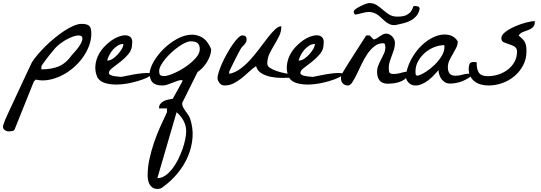

<svg xmlns="http://www.w3.org/2000/svg" viewBox="-129 -564 3574 1269"><path d="M-109.4 273.4Q-109.4 272.5 -108.9 269.5Q-108.4 266.6 -108.4 265.6Q-107.4 262.7 -105.5 257.3Q-103.5 252 -101.6 246.1Q-99.6 240.2 -97.7 234.9Q-95.7 229.5 -94.7 227.5Q-88.9 213.9 -75.2 184.1Q-61.5 154.3 -43.9 116.7Q-26.4 79.1 -7.3 38.1Q11.7 -2.9 29.3 -40.5Q46.9 -78.1 61 -107.9Q75.2 -137.7 82 -152.3Q94.7 -172.9 117.7 -200.2Q140.6 -227.5 168.9 -255.9Q197.3 -284.2 230 -311Q262.7 -337.9 294.4 -358.9Q326.2 -379.9 356.4 -393.1Q386.7 -406.2 410.2 -406.2Q445.3 -406.2 460 -393.6Q474.6 -380.9 474.6 -341.8Q474.6 -299.8 458.5 -258.3Q442.4 -216.8 415 -179.7Q387.7 -142.6 351.1 -112.3Q314.5 -82 273.9 -62.5Q233.4 -43 190.4 -35.6Q147.5 -28.3 107.4 -38.1L94.7 -25.4L-32.2 291Q-35.2 299.8 -48.8 302.2Q-62.5 304.7 -71.3 304.7Q-84 304.7 -96.7 296.4Q-109.4 288.1 -109.4 273.4ZM347.7 -202.1Q393.6 -251 407.2 -279.8Q420.9 -308.6 413.1 -320.3Q405.3 -332 381.8 -329.1Q358.4 -326.2 329.1 -312.5Q299.8 -298.8 270 -276.4Q240.2 -253.9 220.7 -227.5Q211.9 -217.8 199.2 -201.7Q186.5 -185.5 174.3 -169.4Q162.1 -153.3 153.3 -140.6Q144.5 -127.9 144.5 -126V-105.5Q211.9 -105.5 259.8 -125.5Q307.6 -145.5 347.7 -202.1Z M515.6 -50.8Q499 -87.9 501 -123.5Q502.9 -159.2 517.1 -190.9Q531.2 -222.7 554.2 -248.5Q577.1 -274.4 603.5 -293.5Q629.9 -312.5 656.7 -322.3Q683.6 -332 704.1 -330.6Q724.6 -329.1 736.3 -315.4Q748 -301.8 744.1 -273.4Q744.1 -235.4 720.2 -207Q696.3 -178.7 667.5 -156.2Q638.7 -133.8 614.7 -115.7Q590.8 -97.7 590.8 -82Q590.8 -73.2 601.1 -68.4Q611.3 -63.5 625 -61Q638.7 -58.6 652.3 -57.6Q666 -56.6 671.9 -55.7Q763.7 -75.2 809.6 -79.6Q855.5 -84 867.2 -78.6Q878.9 -73.2 862.8 -62Q846.7 -50.8 813.5 -38.6Q780.3 -26.4 736.3 -16.6Q692.4 -6.8 649.4 -5.4Q606.4 -3.9 569.8 -13.7Q533.2 -23.4 515.6 -50.8ZM686.5 -273.4Q667 -273.4 649.4 -262.7Q631.8 -252 617.7 -235.8Q603.5 -219.7 593.8 -200.7Q584 -181.6 579.1 -165Q581.1 -164.1 582 -164.1H585Q598.6 -164.1 616.2 -175.8Q633.8 -187.5 649.4 -204.6Q665 -221.7 675.8 -240.2Q686.5 -258.8 686.5 -273.4Z M846.7 596.7Q846.7 543 858.4 488.8Q870.1 434.6 888.2 380.9Q906.2 327.1 929.2 275.9Q952.1 224.6 974.6 177.7V152.3H921.9Q921.9 133.8 930.7 122.6Q939.5 111.3 953.1 104.5Q966.8 97.7 982.9 94.2Q999 90.8 1012.7 88.9L1076.2 -25.4V-35.2Q1059.6 -35.2 1043.5 -29.3Q1027.3 -23.4 1011.2 -17.1Q995.1 -10.7 978 -4.9Q960.9 1 942.4 1Q898.4 1 878.9 -20Q859.4 -41 859.4 -83Q865.2 -121.1 890.6 -163.1Q916 -205.1 953.6 -241.7Q991.2 -278.3 1035.6 -303.7Q1080.1 -329.1 1123.5 -334Q1167 -338.9 1204.6 -317.9Q1242.2 -296.9 1266.6 -239.3Q1266.6 -216.8 1258.8 -195.3Q1251 -173.8 1238.8 -153.8Q1226.6 -133.8 1210.4 -116.7Q1194.3 -99.6 1176.8 -87.9L1076.2 114.3Q1076.2 115.2 1075.7 117.2Q1075.2 119.1 1075.2 121.1Q1075.2 133.8 1081.5 145.5Q1087.9 157.2 1096.2 168.9Q1104.5 180.7 1112.8 192.4Q1121.1 204.1 1126 215.8Q1148.4 280.3 1143.6 344.7Q1138.7 409.2 1113.3 469.2Q1087.9 529.3 1044.9 581.1Q1002 632.8 949.2 670.9Q939.5 679.7 930.7 682.1Q921.9 684.6 911.1 684.6Q892.6 684.6 880.4 676.8Q868.2 668.9 860.8 656.2Q853.5 643.6 850.1 627.9Q846.7 612.3 846.7 596.7ZM911.1 613.3Q938.5 613.3 962.9 596.7Q987.3 580.1 1008.8 552.7Q1030.3 525.4 1047.4 491.7Q1064.5 458 1076.7 423.3Q1088.9 388.7 1095.2 357.4Q1101.6 326.2 1101.6 303.7Q1101.6 266.6 1084 233.9Q1066.4 201.2 1038.1 177.7ZM922.9 -93.8Q922.9 -75.2 929.7 -68.4Q936.5 -61.5 956.1 -61.5Q978.5 -61.5 1018.1 -78.6Q1057.6 -95.7 1096.2 -121.6Q1134.8 -147.5 1163.1 -178.7Q1191.4 -210 1191.4 -238.3Q1191.4 -266.6 1177.2 -278.8Q1163.1 -291 1131.8 -291Q1116.2 -291 1095.2 -281.2Q1074.2 -271.5 1050.8 -254.9Q1027.3 -238.3 1004.4 -217.3Q981.4 -196.3 963.4 -174.3Q945.3 -152.3 934.1 -131.3Q922.9 -110.4 922.9 -93.8Z M1308.6 -48.8Q1308.6 -63.5 1317.4 -90.3Q1326.2 -117.2 1340.3 -148.4Q1354.5 -179.7 1372.6 -211.9Q1390.6 -244.1 1409.2 -270.5Q1427.7 -296.9 1444.3 -313.5Q1460.9 -330.1 1473.6 -330.1Q1501 -330.1 1501 -303.7Q1501 -292 1496.6 -284.2Q1492.2 -276.4 1486.3 -269.5Q1480.5 -262.7 1473.6 -256.3Q1466.8 -250 1461.9 -241.2Q1453.1 -226.6 1440.4 -201.2Q1427.7 -175.8 1415.5 -151.9Q1403.3 -127.9 1394.5 -109.4Q1385.7 -90.8 1385.7 -88.9V-76.2Q1423.8 -83 1459 -108.9Q1494.1 -134.8 1525.9 -169.9Q1557.6 -205.1 1586.4 -243.7Q1615.2 -282.2 1640.6 -314.9Q1666 -347.7 1688.5 -369.1Q1710.9 -390.6 1730.5 -390.6Q1730.5 -354.5 1715.8 -325.2Q1701.2 -295.9 1684.1 -267.6Q1667 -239.3 1652.3 -209.5Q1637.7 -179.7 1637.7 -142.6Q1637.7 -127 1656.7 -114.7Q1675.8 -102.5 1700.7 -94.2Q1725.6 -85.9 1749 -81.1Q1772.5 -76.2 1781.2 -75.2V-49.8Q1758.8 -48.8 1725.6 -49.3Q1692.4 -49.8 1659.2 -56.6Q1626 -63.5 1599.1 -79.6Q1572.3 -95.7 1563.5 -127Q1538.1 -110.4 1514.6 -87.9Q1491.2 -65.4 1466.3 -45.9Q1441.4 -26.4 1414.1 -12.7Q1386.7 1 1354.5 1Q1335 1 1321.8 -15.6Q1308.6 -32.2 1308.6 -48.8Z M1781.2 -50.8Q1764.6 -87.9 1766.6 -123.5Q1768.6 -159.2 1782.7 -190.9Q1796.9 -222.7 1819.8 -248.5Q1842.8 -274.4 1869.1 -293.5Q1895.5 -312.5 1922.4 -322.3Q1949.2 -332 1969.7 -330.6Q1990.2 -329.1 2002 -315.4Q2013.7 -301.8 2009.8 -273.4Q2009.8 -235.4 1985.8 -207Q1961.9 -178.7 1933.1 -156.2Q1904.3 -133.8 1880.4 -115.7Q1856.4 -97.7 1856.4 -82Q1856.4 -73.2 1866.7 -68.4Q1877 -63.5 1890.6 -61Q1904.3 -58.6 1918 -57.6Q1931.6 -56.6 1937.5 -55.7Q2029.3 -75.2 2075.2 -79.6Q2121.1 -84 2132.8 -78.6Q2144.5 -73.2 2128.4 -62Q2112.3 -50.8 2079.1 -38.6Q2045.9 -26.4 2002 -16.6Q1958 -6.8 1915 -5.4Q1872.1 -3.9 1835.4 -13.7Q1798.8 -23.4 1781.2 -50.8ZM1952.1 -273.4Q1932.6 -273.4 1915 -262.7Q1897.5 -252 1883.3 -235.8Q1869.1 -219.7 1859.4 -200.7Q1849.6 -181.6 1844.7 -165Q1846.7 -164.1 1847.7 -164.1H1850.6Q1864.3 -164.1 1881.8 -175.8Q1899.4 -187.5 1915 -204.6Q1930.7 -221.7 1941.4 -240.2Q1952.1 -258.8 1952.1 -273.4Z M2125 -43.9Q2125 -52.7 2125 -57.6Q2125 -62.5 2126.5 -66.9Q2127.9 -71.3 2130.9 -76.2Q2133.8 -81.1 2138.7 -88.9Q2146.5 -102.5 2168 -136.7Q2189.5 -170.9 2213.9 -209Q2238.3 -247.1 2260.3 -281.2Q2282.2 -315.4 2291 -329.1Q2292 -330.1 2296.4 -330.1Q2300.8 -330.1 2302.7 -330.1Q2304.7 -330.1 2309.6 -330.1Q2314.5 -330.1 2315.4 -329.1Q2316.4 -328.1 2319.8 -324.2Q2323.2 -320.3 2327.6 -315.9Q2332 -311.5 2335.4 -307.6Q2338.9 -303.7 2340.8 -303.7Q2349.6 -303.7 2359.4 -309.6Q2369.1 -315.4 2379.4 -322.8Q2389.6 -330.1 2400.4 -335.9Q2411.1 -341.8 2422.9 -341.8Q2435.5 -341.8 2446.3 -335.9Q2457 -330.1 2464.8 -321.3Q2472.7 -312.5 2477.1 -301.8Q2481.4 -291 2481.4 -280.3Q2481.4 -257.8 2475.1 -237.3Q2468.8 -216.8 2460.9 -196.8Q2453.1 -176.8 2446.8 -156.7Q2440.4 -136.7 2440.4 -115.2Q2440.4 -93.8 2445.3 -84.5Q2450.2 -75.2 2472.7 -75.2Q2499 -75.2 2522.9 -83Q2546.9 -90.8 2572.3 -90.8Q2572.3 -67.4 2558.1 -51.8Q2543.9 -36.1 2522.9 -26.9Q2502 -17.6 2478 -14.2Q2454.1 -10.7 2434.6 -10.7Q2397.5 -10.7 2380.4 -31.7Q2363.3 -52.7 2363.3 -87.9Q2363.3 -111.3 2371.6 -131.8Q2379.9 -152.3 2390.1 -171.9Q2400.4 -191.4 2409.2 -210.9Q2418 -230.5 2418 -252.9Q2418 -258.8 2416 -268.6Q2414.1 -278.3 2403.3 -278.3Q2371.1 -278.3 2345.2 -257.8Q2319.3 -237.3 2298.3 -206.1Q2277.3 -174.8 2260.3 -138.7Q2243.2 -102.5 2228 -71.3Q2212.9 -40 2199.2 -19.5Q2185.5 1 2170.9 1Q2150.4 1 2137.7 -11.7Q2125 -24.4 2125 -43.9ZM2485.4 -398.4Q2462.9 -396.5 2446.8 -403.8Q2430.7 -411.1 2416.5 -422.9Q2402.3 -434.6 2389.2 -447.8Q2376 -460.9 2359.9 -470.7Q2343.8 -480.5 2322.8 -483.9Q2301.8 -487.3 2273.4 -479.5Q2271.5 -479.5 2263.7 -477.5Q2255.9 -475.6 2247.6 -473.6Q2239.3 -471.7 2231.9 -469.7Q2224.6 -467.8 2222.7 -467.8Q2214.8 -467.8 2211.9 -474.6Q2209 -481.4 2209 -487.3Q2209 -495.1 2222.7 -504.9Q2236.3 -514.6 2253.9 -523.4Q2271.5 -532.2 2288.1 -538.1Q2304.7 -543.9 2310.5 -543.9Q2340.8 -543.9 2361.8 -529.8Q2382.8 -515.6 2401.9 -499Q2420.9 -482.4 2442.9 -468.3Q2464.8 -454.1 2497.1 -454.1Q2538.1 -454.1 2558.1 -464.8Q2578.1 -475.6 2587.4 -488.8Q2596.7 -502 2599.6 -513.2Q2602.5 -524.4 2610.4 -524.4Q2621.1 -524.4 2632.8 -521.5Q2644.5 -518.6 2644.5 -503.9Q2637.7 -475.6 2622.6 -458Q2607.4 -440.4 2585.9 -428.7Q2564.5 -417 2538.6 -410.6Q2512.7 -404.3 2485.4 -398.4Z M2552.7 -63.5Q2561.5 -119.1 2585.9 -166Q2610.4 -212.9 2642.1 -247.6Q2673.8 -282.2 2710.9 -304.7Q2748 -327.1 2783.2 -333.5Q2818.4 -339.8 2848.1 -330.1Q2877.9 -320.3 2896.5 -291Q2896.5 -268.6 2886.2 -248Q2876 -227.5 2863.8 -207Q2851.6 -186.5 2841.3 -165Q2831.1 -143.6 2831.1 -119.1Q2831.1 -93.8 2842.3 -78.6Q2853.5 -63.5 2881.8 -63.5Q2905.3 -63.5 2927.2 -70.3Q2949.2 -77.1 2971.7 -77.1Q2975.6 -77.1 2984.9 -76.7Q2994.1 -76.2 2997.1 -76.2Q2985.4 -59.6 2966.8 -47.9Q2948.2 -36.1 2927.7 -27.8Q2907.2 -19.5 2885.3 -15.6Q2863.3 -11.7 2844.7 -11.7Q2827.1 -11.7 2813.5 -19.5Q2799.8 -27.3 2790 -40Q2780.3 -52.7 2774.9 -68.8Q2769.5 -85 2769.5 -100.6Q2754.9 -84 2737.8 -65.9Q2720.7 -47.9 2701.7 -33.2Q2682.6 -18.6 2660.6 -8.8Q2638.7 1 2615.2 1Q2589.8 1 2571.3 -18.1Q2552.7 -37.1 2552.7 -63.5ZM2617.2 -93.8Q2617.2 -85.9 2617.7 -76.2Q2618.2 -66.4 2629.9 -63.5Q2654.3 -69.3 2685.5 -89.4Q2716.8 -109.4 2744.1 -136.2Q2771.5 -163.1 2790 -193.8Q2808.6 -224.6 2808.6 -252.9Q2808.6 -254.9 2808.1 -259.3Q2807.6 -263.7 2807.6 -265.6Q2774.4 -265.6 2740.2 -252Q2706.1 -238.3 2678.7 -214.4Q2651.4 -190.4 2634.3 -159.2Q2617.2 -127.9 2617.2 -93.8Z M2968.8 -108.4Q2968.8 -127 2974.1 -140.6Q2979.5 -154.3 3002 -154.3Q3003.9 -154.3 3011.2 -153.8Q3018.6 -153.3 3021.5 -152.3Q3020.5 -106.4 3036.1 -83.5Q3051.8 -60.5 3094.7 -60.5Q3129.9 -60.5 3164.1 -71.3Q3198.2 -82 3226.1 -103Q3253.9 -124 3271 -154.3Q3288.1 -184.6 3288.1 -222.7Q3288.1 -246.1 3272 -255.9Q3255.9 -265.6 3236.3 -271.5Q3216.8 -277.3 3200.7 -284.7Q3184.6 -292 3184.6 -310.5Q3184.6 -333 3211.9 -353.5Q3239.3 -374 3276.4 -390.1Q3313.5 -406.2 3350.1 -415.5Q3386.7 -424.8 3406.2 -424.8Q3406.2 -396.5 3394 -384.8Q3381.8 -373 3364.3 -366.2Q3346.7 -359.4 3328.6 -353Q3310.5 -346.7 3298.8 -329.1Q3314.5 -316.4 3324.7 -306.2Q3335 -295.9 3340.8 -284.2Q3346.7 -272.5 3348.6 -258.3Q3350.6 -244.1 3350.6 -224.6Q3350.6 -173.8 3328.6 -132.3Q3306.6 -90.8 3271.5 -61Q3236.3 -31.2 3191.4 -15.1Q3146.5 1 3099.6 1Q3074.2 1 3050.3 -5.4Q3026.4 -11.7 3008.3 -25.4Q2990.2 -39.1 2979.5 -59.6Q2968.8 -80.1 2968.8 -108.4Z"/></svg>

Font: La Belle Aurore
Style: Regular
Weight: 400
Version: Version 1.001 2001